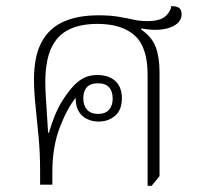

<svg xmlns="http://www.w3.org/2000/svg" viewBox="-20 -603 645 627"><path d="M462 4V-359Q462 -449 420 -487Q378 -525 298 -525Q242 -525 204 -506Q166 -487 147 -445Q128 -403 128 -335Q128 -313 129.5 -288.5Q131 -264 133 -234.5Q135 -205 137 -170H140Q158 -233 183 -273Q208 -313 231 -333Q246 -346 262 -352Q278 -358 298 -358Q335 -358 356.5 -338.5Q378 -319 378 -282Q378 -244 356 -225Q334 -206 302 -206Q281 -206 263 -215Q245 -224 235.5 -242Q226 -260 227 -289L229 -286Q200 -251 175.5 -187.5Q151 -124 151 -42V0H111V-44Q111 -103 106 -156.5Q101 -210 96 -257.5Q91 -305 91 -344Q91 -417 114.5 -463Q138 -509 185 -531Q232 -553 302 -553Q339 -553 366 -548.5Q393 -544 415 -539Q437 -534 461 -534Q504 -534 521.5 -551Q539 -568 539 -583Q556 -583 564.5 -577.5Q573 -572 573 -556Q573 -537 556 -524Q539 -511 510 -507Q481 -503 442 -510L440 -507Q476 -483 488.5 -449.5Q501 -416 501 -367V-28L475 4ZM300 -231Q324 -231 336 -244.5Q348 -258 348 -281Q348 -305 336 -318Q324 -331 300 -331Q275 -331 263.5 -318Q252 -305 252 -282Q252 -258 264.5 -244.5Q277 -231 300 -231Z"/></svg>

Font: Noto Serif Thai ExtraLight
Style: Regular
Weight: 250
Version: Version 2.001